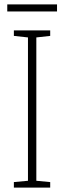

<svg xmlns="http://www.w3.org/2000/svg" viewBox="-20 -852 291 872"><path d="M239 -832H13V-800H239ZM208 0V-25L145 -31V-682L208 -689V-714H43V-689L107 -682V-31L43 -25V0Z"/></svg>

Font: Noto Sans Myanmar Condensed ExtraLight
Style: Regular
Weight: 200
Width: 3
Designer: Monotype Design Team
Foundry: Monotype Imaging Inc.
Version: Version 2.107